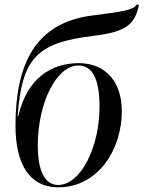

<svg xmlns="http://www.w3.org/2000/svg" viewBox="-20 -788 612 818"><path d="M228 10C400 10 499 -153 499 -314C499 -447 423 -519 316 -519C202 -519 97 -459 58 -294H55C74 -537 133 -606 377 -635C528 -653 555 -690 572 -768H562C549 -746 507 -739 374 -722C129 -692 46 -512 46 -253C46 -85 108 10 228 10ZM228 0C174 0 141 -54 141 -168C141 -351 221 -509 314 -509C372 -509 404 -455 404 -334C404 -157 322 0 228 0Z"/></svg>

Font: Noto Serif Display SemiCondensed
Style: Italic
Weight: 400
Width: 4
Italic angle: -12°
Designer: Monotype Design Team
Foundry: Monotype Imaging Inc.
Version: Version 2.009